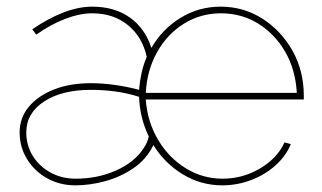

<svg xmlns="http://www.w3.org/2000/svg" viewBox="-20 -547 968 577"><path d="M207 10Q160 10 122 -11Q84 -32 61.5 -68.5Q39 -105 39 -149Q39 -193 66.5 -226Q94 -259 142 -278Q190 -297 253 -297Q289 -297 327 -291.5Q365 -286 398 -277Q400 -303 405.5 -328Q411 -353 421 -376Q408 -436 364.5 -471.5Q321 -507 257 -507Q220 -507 176.5 -490.5Q133 -474 89 -443L77 -459Q177 -527 257 -527Q324 -527 370 -494.5Q416 -462 435 -403Q467 -459 522 -493Q577 -527 643 -527Q712 -527 768.5 -491Q825 -455 859 -394.5Q893 -334 893 -259Q893 -256 893 -253.5Q893 -251 893 -248H418Q423 -181 455 -127Q487 -73 538 -41.5Q589 -10 649 -10Q709 -10 761 -40.5Q813 -71 835 -119L854 -114Q840 -79 808.5 -50.5Q777 -22 735 -6Q693 10 648 10Q584 10 529.5 -23Q475 -56 441 -111Q420 -68 381 -41.5Q342 -15 296 -2.5Q250 10 207 10ZM207 -10Q274 -10 329.5 -35Q385 -60 412 -102Q424 -120 427 -137Q414 -164 406.5 -194Q399 -224 398 -256Q364 -267 327.5 -272Q291 -277 253 -277Q166 -277 112.5 -242Q59 -207 59 -149Q59 -110 78.5 -78.5Q98 -47 132 -28.5Q166 -10 207 -10ZM872 -268Q868 -338 837 -391.5Q806 -445 756 -476Q706 -507 644 -507Q583 -507 533 -476Q483 -445 452.5 -391Q422 -337 418 -268Z"/></svg>

Font: Raleway Thin Thin
Style: Regular
Weight: 250
Version: Version 4.026